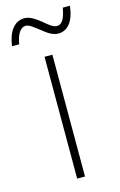

<svg xmlns="http://www.w3.org/2000/svg" viewBox="-154 -755 501 804"><g transform="rotate(-15 96.0 -353.5)"><path d="M-43 -606H-12C-5 -648 11 -674 34 -674C50 -674 68 -657 89 -642C113 -622 135 -607 158 -607C201 -607 228 -643 235 -707H204C197 -666 185 -639 161 -639C144 -639 125 -656 106 -672C84 -689 62 -706 37 -706C-8 -706 -35 -666 -43 -606ZM77 0H111V-528H77Z"/></g></svg>

Font: Kathrein 37 Thin Condensed
Style: Regular
Weight: 250
Width: 3
Designer: Lazydogs Typefoundry, based on Open Sans by Ascender Corporation
Foundry: Lazydogs Typefoundry
Version: Version 1.003;PS 001.003;hotconv 1.0.88;makeotf.lib2.5.64775